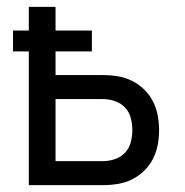

<svg xmlns="http://www.w3.org/2000/svg" viewBox="-20 -540 540 560"><path d="M64 0V-390H18V-451H64V-520H142V-451H248V-390H142V-321H280Q302 -321 323.5 -317.5Q345 -314 364.5 -304.5Q384 -295 400 -279.5Q416 -264 426 -244.5Q436 -225 440 -203.5Q444 -182 444 -161Q444 -139 440 -117.5Q436 -96 426 -76.5Q416 -57 400 -41.5Q384 -26 364.5 -16.5Q345 -7 323.5 -3.5Q302 0 280 0ZM142 -70H280Q298 -70 315.5 -76Q333 -82 345 -95Q357 -108 361.5 -125.5Q366 -143 366 -161Q366 -178 361.5 -195.5Q357 -213 345 -226Q333 -239 315.5 -245Q298 -251 280 -251H142Z"/></svg>

Font: Iosevka Fixed
Style: Regular
Weight: 400
Monospace: yes
Designer: Belleve Invis
Foundry: Belleve Invis
Version: Version 33.2.4